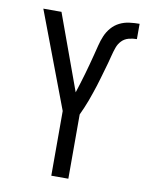

<svg xmlns="http://www.w3.org/2000/svg" viewBox="-84 -804 668 865"><g transform="rotate(10 250.0 -371.5)"><path d="M211 0V-296L45 -735H128L254 -389Q261 -411 268 -433.5Q275 -456 281.5 -478.5Q288 -501 294 -523.5Q300 -546 306 -569Q312 -592 317.5 -614.5Q323 -637 332 -658.5Q341 -680 356.5 -698Q372 -716 393 -726.5Q414 -737 437.5 -740Q461 -743 484 -743V-673Q465 -673 446.5 -668Q428 -663 415 -649.5Q402 -636 395.5 -617.5Q389 -599 384.5 -581Q380 -563 375 -544.5Q370 -526 364.5 -508Q359 -490 354 -471.5Q349 -453 343 -435Q337 -417 331 -399Q325 -381 318.5 -363.5Q312 -346 304.5 -328.5Q297 -311 289 -294V0Z"/></g></svg>

Font: Iosevka
Style: Regular
Weight: 400
Monospace: yes
Designer: Belleve Invis
Foundry: Belleve Invis
Version: Version 33.2.3; ttfautohint (v1.8.4)